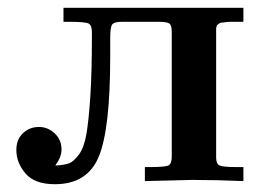

<svg xmlns="http://www.w3.org/2000/svg" viewBox="-20 -465 679 493"><path d="M22 -80Q22 -107 39 -123Q56 -139 80 -139Q103 -139 120.5 -122.5Q138 -106 138 -81Q138 -62 122 -40Q145 -41 157 -45.5Q169 -50 182.5 -68Q196 -86 202 -121.5Q208 -157 212 -218.5Q216 -280 216 -374V-382Q216 -400 207.5 -404.5Q199 -409 159 -409H143V-445H605V-409H589Q579 -409 571.5 -409Q564 -409 558.5 -408Q553 -407 549 -407Q545 -407 542.5 -404.5Q540 -402 538.5 -401.5Q537 -401 536 -397Q535 -393 535 -392Q535 -391 535 -385Q535 -379 535 -377V-60Q535 -44 544 -40Q553 -36 588 -36H605V0Q539 -3 473 -3Q463 -3 352 0V-36H365Q405 -36 413 -40.5Q421 -45 421 -63V-383Q421 -400 415 -404.5Q409 -409 388 -409H292Q273 -409 268 -402Q263 -395 263 -367V-320Q263 -133 233.5 -62.5Q204 8 121 8Q69 8 45.5 -19.5Q22 -47 22 -80Z"/></svg>

Font: CMU Serif
Style: Bold
Weight: 700
Version: Version 0.7.0